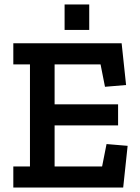

<svg xmlns="http://www.w3.org/2000/svg" viewBox="-20 -845 631 865"><path d="M271 -825H382V-710H271ZM40 0V-95H115V-555H40V-650H528L548 -462L453 -454L433 -555H226V-375H512V-280H226V-95H440L460 -196L555 -188L535 0Z"/></svg>

Font: Zilla Slab SemiBold
Style: Regular
Weight: 600
Designer: Typotheque.com
Foundry: Typotheque type foundry
Version: Version 1.1; 2017